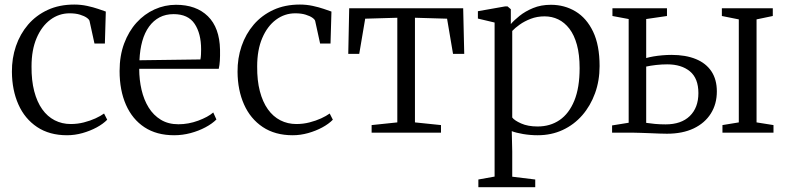

<svg xmlns="http://www.w3.org/2000/svg" viewBox="-20 -568 3362 822"><path d="M267 11Q191.5 11 138.8 -24.2Q86 -59.5 58.8 -120.8Q31.5 -182 31 -260.5Q30.5 -318.5 48.2 -370.5Q66 -422.5 100.2 -462.5Q134.5 -502.5 184.2 -525.5Q234 -548.5 298 -548.5Q326 -548.5 352.8 -542.8Q379.5 -537 400.5 -529.8Q421.5 -522.5 433 -518.5L429 -381.5H384.5L363.5 -477.5Q362.5 -484 351.8 -491.8Q341 -499.5 322.5 -505.2Q304 -511 278 -511Q232.5 -511 195.5 -483.5Q158.5 -456 136.8 -405.2Q115 -354.5 115 -283.5Q114.5 -223.5 126.5 -177.5Q138.5 -131.5 160.8 -100.2Q183 -69 214.2 -53Q245.5 -37 283 -37Q312 -37 339.2 -44Q366.5 -51 388.8 -61.2Q411 -71.5 425.5 -82L439 -55.5Q421.5 -37.5 393.8 -22.5Q366 -7.5 333 1.8Q300 11 267 11Z M725.5 11Q650.5 11 598.5 -23.2Q546.5 -57.5 519.2 -119.5Q492 -181.5 492 -264Q492 -329.5 511.5 -381.8Q531 -434 564.5 -471Q598 -508 641.8 -527.8Q685.5 -547.5 733.5 -547.5Q820 -547.5 870 -498.5Q920 -449.5 922 -355.5Q922.5 -327 921.2 -307.8Q920 -288.5 916.5 -273.5H576Q576 -226.5 586 -183.5Q596 -140.5 616.5 -107.5Q637 -74.5 668.8 -55.2Q700.5 -36 744 -36Q787 -36 828.8 -51.5Q870.5 -67 893 -86.5L906.5 -56.5Q888 -38 859.2 -22.8Q830.5 -7.5 795.8 1.8Q761 11 725.5 11ZM577 -310 838 -313.5Q840 -323 840.5 -335.2Q841 -347.5 841 -357Q841 -424.5 813.2 -466Q785.5 -507.5 723 -507.5Q689.5 -507.5 663.2 -493.8Q637 -480 618.2 -454.2Q599.5 -428.5 589.2 -392Q579 -355.5 577 -310Z M1233 11Q1157.5 11 1104.8 -24.2Q1052 -59.5 1024.8 -120.8Q997.5 -182 997 -260.5Q996.5 -318.5 1014.2 -370.5Q1032 -422.5 1066.2 -462.5Q1100.5 -502.5 1150.2 -525.5Q1200 -548.5 1264 -548.5Q1292 -548.5 1318.8 -542.8Q1345.5 -537 1366.5 -529.8Q1387.5 -522.5 1399 -518.5L1395 -381.5H1350.5L1329.5 -477.5Q1328.5 -484 1317.8 -491.8Q1307 -499.5 1288.5 -505.2Q1270 -511 1244 -511Q1198.5 -511 1161.5 -483.5Q1124.5 -456 1102.8 -405.2Q1081 -354.5 1081 -283.5Q1080.5 -223.5 1092.5 -177.5Q1104.5 -131.5 1126.8 -100.2Q1149 -69 1180.2 -53Q1211.5 -37 1249 -37Q1278 -37 1305.2 -44Q1332.5 -51 1354.8 -61.2Q1377 -71.5 1391.5 -82L1405 -55.5Q1387.5 -37.5 1359.8 -22.5Q1332 -7.5 1299 1.8Q1266 11 1233 11Z M1571 0V-32.5L1681 -44V-492L1543.5 -488L1518 -337.5H1471L1475 -532.5H1963L1967.5 -337.5H1919.5L1894 -488L1756.5 -492V-44L1868 -32.5V0Z M2028 233.5V200.5L2097.5 188V-471.5L2026 -488.5V-520L2142 -540.5H2153L2167 -528.5V-465Q2180.5 -481 2204.5 -500.2Q2228.5 -519.5 2262.2 -533.5Q2296 -547.5 2338.5 -547.5Q2397 -547.5 2444.2 -519Q2491.5 -490.5 2519.2 -432.5Q2547 -374.5 2547 -285Q2547 -222.5 2527.5 -168.8Q2508 -115 2472.8 -74.5Q2437.5 -34 2389 -11.5Q2340.5 11 2282 11Q2250.5 11 2219.5 5.8Q2188.5 0.5 2171 -6.5L2173 80V188.5L2271.5 200.5V233.5ZM2281.5 -26.5Q2335.5 -26.5 2375.8 -54Q2416 -81.5 2438.8 -137Q2461.5 -192.5 2461.5 -276Q2461.5 -334 2450 -376Q2438.5 -418 2417.8 -445Q2397 -472 2370 -485Q2343 -498 2311.5 -498Q2279.5 -498 2252.2 -487.5Q2225 -477 2204.8 -462.5Q2184.5 -448 2173 -435.5V-65Q2182 -52.5 2211 -39.5Q2240 -26.5 2281.5 -26.5Z M3073 0V-32.5L3143 -44V-485L3070.5 -499.5V-532.5H3288.5V-499.5L3219 -485V-44L3291.5 -32.5V0ZM2600.5 0V-31L2671.5 -42.5V-486.5L2602 -499.5V-532.5H2835.5V-499.5L2746.5 -486.5V-319.5Q2760.5 -323.5 2778 -326.5Q2795.5 -329.5 2815.2 -331.2Q2835 -333 2855 -333Q2915.5 -333 2959 -315.2Q3002.5 -297.5 3025.8 -262.5Q3049 -227.5 3049 -176.5Q3049 -122.5 3023.2 -81.8Q2997.5 -41 2949.8 -18.2Q2902 4.5 2835.5 4.5Q2821.5 4.5 2802.2 3.8Q2783 3 2762.5 2.2Q2742 1.5 2723.2 0.8Q2704.5 0 2691 0ZM2829.5 -35.5Q2896.5 -35.5 2933.2 -71.2Q2970 -107 2970 -169.5Q2970 -232.5 2933.8 -262.5Q2897.5 -292.5 2836.5 -292.5Q2813 -292.5 2788.8 -289.8Q2764.5 -287 2746.5 -283V-42Q2762.5 -39.5 2784 -37.5Q2805.5 -35.5 2829.5 -35.5Z"/></svg>

Font: Merriweather 72pt Light
Style: Regular
Weight: 300
Version: Version 2.100